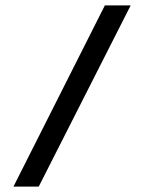

<svg xmlns="http://www.w3.org/2000/svg" viewBox="-20 -650 536 714"><path d="M30 44 370 -630H466L124 44Z"/></svg>

Font: Smooch Sans Thin Black
Style: Regular
Weight: 900
Version: Version 1.010